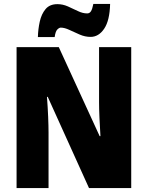

<svg xmlns="http://www.w3.org/2000/svg" viewBox="-20 -953 749 973"><path d="M645 0H431L222 -462H218Q222 -410 224 -362Q226 -314 226 -281V0H64V-714H278L485 -263H489Q486 -311 484 -356.5Q482 -402 482 -436V-714H645ZM172 -765Q173 -805 181.5 -843.5Q190 -882 211 -907Q232 -932 271 -932Q298 -932 324 -920.5Q350 -909 374.5 -897Q399 -885 422 -885Q434 -885 441 -896Q448 -907 453 -933H538Q536 -849 508 -807.5Q480 -766 439 -766Q411 -766 383.5 -778Q356 -790 331.5 -801.5Q307 -813 288 -813Q280 -813 270.5 -803.5Q261 -794 257 -765Z"/></svg>

Font: Noto Sans Gurmukhi UI Condensed Black
Style: Regular
Weight: 900
Width: 3
Designer: Jelle Bosma - Monotype Design Team
Foundry: Monotype Imaging Inc.
Version: Version 2.004; ttfautohint (v1.8.4.7-5d5b)